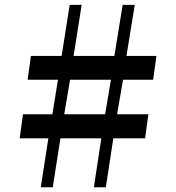

<svg xmlns="http://www.w3.org/2000/svg" viewBox="-20 -790 743 810"><path d="M184 -206.5H63L77 -308H201L224.5 -453.5H96.5L110.5 -554H240L274 -769.5H324.5L290.5 -554H462.5L497.5 -769.5H548.5L513.5 -554H640L626 -453.5H499L474 -308H606L592 -206.5H458L426.5 0H376L407.5 -206.5H235L202.5 0H152ZM423.5 -308 448 -453.5H275.5L251 -308Z"/></svg>

Font: Merriweather 60pt Black
Style: Regular
Weight: 900
Version: Version 2.100